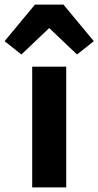

<svg xmlns="http://www.w3.org/2000/svg" viewBox="-71 -815 428 835"><path d="M81 -795 -51 -636 22 -578 143 -693 264 -578 337 -636 205 -795ZM217 0V-525H69V0Z"/></svg>

Font: IBM Plex Devanagari
Style: Bold
Weight: 700
Designer: Mike Abbink, Paul van der Laan, Pieter van Rosmalen, Erin McLaughlin
Foundry: Bold Monday
Version: Version 1.0